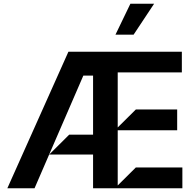

<svg xmlns="http://www.w3.org/2000/svg" viewBox="-20 -1003 1046 1023"><path d="M19.2 0 344.5 -727.3H948.9V-617.2H607.2V-323.9L703.8 -419.7H924V-308.9H607.2V-14.9L703.8 -110.8H951.7V0H475.9V-600.1H424L164.1 0ZM242.2 -179.7 348.7 -285.5H548.3V-179.7ZM595.2 -818.2 674.7 -983H801.1L691.8 -818.2Z"/></svg>

Font: Riot Sans
Style: Regular
Weight: 400
Designer: Rasmus Andersson
Foundry: rsms
Version: Version 3.005